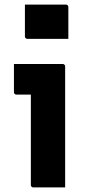

<svg xmlns="http://www.w3.org/2000/svg" viewBox="-20 -820 390 840"><path d="M115 -11Q115 -35 115 -74.5Q115 -114 115 -161Q115 -208 115 -255Q115 -302 115 -342Q115 -382 115 -406H110Q105 -406 98 -406Q91 -406 83 -406Q75 -406 67 -406Q59 -406 52 -406Q47 -406 44 -409Q41 -412 41 -417Q41 -447 41 -478.5Q41 -510 41 -540Q58 -540 80.5 -540Q103 -540 128.5 -540Q154 -540 178 -540Q202 -540 222 -540Q242 -540 254 -540Q258 -540 260 -538.5Q262 -537 263.5 -535Q265 -533 265 -529Q265 -483 265 -427.5Q265 -372 265 -314Q265 -256 265 -201Q265 -146 265 -99Q265 -83 265 -66.5Q265 -50 265 -33.5Q265 -17 265 0Q228 0 196 0Q164 0 126 0Q121 0 118 -3Q115 -6 115 -11ZM89 -800Q110 -800 132.5 -800Q155 -800 178.5 -800Q202 -800 224.5 -800Q247 -800 268 -800Q273 -800 276 -797Q279 -794 279 -789V-650Q258 -650 235.5 -650Q213 -650 189.5 -650Q166 -650 143.5 -650Q121 -650 100 -650Q95 -650 92 -653Q89 -656 89 -661Z"/></svg>

Font: Recursive ExtraBold
Style: Regular
Weight: 800
Version: Version 1.085